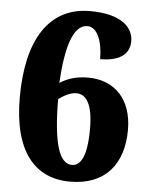

<svg xmlns="http://www.w3.org/2000/svg" viewBox="-53 -767 636 821"><g transform="rotate(5 265.5 -357.0)"><path d="M278 10C432 10 506 -88 506 -232C506 -363 431 -440 317 -440C263 -440 228 -426 196 -407C205 -562 234 -659 295 -659C339 -659 361 -596 361 -523C455 -523 487 -563 487 -611C487 -670 435 -724 301 -724C123 -724 33 -576 33 -330C33 -97 128 10 278 10ZM280 -62C226 -62 198 -146 197 -337C218 -353 247 -369 273 -369C314 -369 344 -330 344 -222C344 -103 317 -62 280 -62Z"/></g></svg>

Font: Noto Serif Georgian SemiCondensed Black
Style: Regular
Weight: 900
Width: 4
Designer: Monotype Design Team, Akaki Razmadze
Foundry: Google LLC
Version: Version 2.003